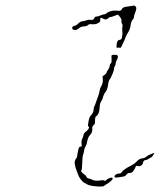

<svg xmlns="http://www.w3.org/2000/svg" viewBox="-20 -693 587 697"><path d="M536 -131Q536 -129 534 -126.5Q532 -124 529.5 -122Q527 -120 526 -120Q524 -120 518.5 -116Q513 -112 509 -112Q506 -112 504 -110.5Q502 -109 500.5 -106.5Q499 -104 499 -101Q499 -98 494.5 -93.5Q490 -89 482 -90L474 -91L469 -80Q464 -71 460.5 -68Q457 -65 450 -65Q443 -65 439 -59Q435 -53 427.5 -52Q420 -51 409 -49Q400 -48 397.5 -49Q395 -50 396 -54Q399 -62 412 -63Q419 -63 422 -68Q428 -78 456 -92Q468 -98 477 -107.5Q486 -117 495.5 -118Q505 -119 511.5 -124.5Q518 -130 525.5 -132.5Q533 -135 534 -136Q535 -137 537 -137Q539 -137 540 -135.5Q541 -134 538.5 -133Q536 -132 536 -131ZM386 -493Q389 -494 397 -494Q405 -494 406 -492Q411 -488 404 -475Q400 -468 400 -462.5Q400 -457 397 -453Q394 -449 394 -444Q394 -438 389 -426Q384 -414 380 -407Q374 -400 373 -389Q370 -367 363 -359Q356 -350 353 -337Q352 -332 347 -324.5Q342 -317 342 -305Q341 -279 329 -271Q325 -269 325 -255Q325 -246 324 -243.5Q323 -241 319 -238Q314 -233 315 -225Q316 -212 307 -203Q299 -196 295 -172Q294 -167 290 -160.5Q286 -154 285.5 -147Q285 -140 282 -132.5Q279 -125 278.5 -101.5Q278 -78 275.5 -75Q273 -72 277 -67.5Q281 -63 286.5 -59.5Q292 -56 294 -51Q296 -46 302 -45Q308 -44 316 -40Q326 -35 345 -38Q356 -40 357 -38Q361 -34 369 -42Q373 -45 379 -47Q385 -49 387 -48Q394 -44 378 -32Q369 -25 365.5 -23.5Q362 -22 358.5 -18.5Q355 -15 335 -16Q305 -18 296 -24Q292 -27 288.5 -28Q285 -29 280 -34Q275 -39 270.5 -45.5Q266 -52 264 -58Q251 -90 251 -103Q251 -111 258 -120Q260 -122 261 -133Q264 -153 268 -159Q269 -161 273 -161Q276 -161 276.5 -162.5Q277 -164 276 -172Q275 -182 279 -190.5Q283 -199 283 -202Q283 -209 295 -218Q307 -229 301 -234Q299 -236 299.5 -240.5Q300 -245 302 -256Q304 -267 309 -273Q320 -284 320 -297Q320 -302 323 -308Q326 -314 329 -323.5Q332 -333 336 -343Q340 -353 341.5 -363Q343 -373 347 -379Q355 -392 353 -408Q352 -414 352.5 -415.5Q353 -417 358 -420Q365 -424 366.5 -429Q368 -434 373 -441Q378 -448 378 -453.5Q378 -459 382 -462.5Q386 -466 385 -479Q384 -492 386 -493ZM472 -670Q478 -664 471 -648Q467 -639 466.5 -632.5Q466 -626 463 -623Q456 -617 454 -600Q453 -589 445 -575.5Q437 -562 435 -555.5Q433 -549 426 -535L419 -520H411H403V-526Q404 -544 410 -547Q412 -548 416.5 -549Q421 -550 422 -554.5Q423 -559 424 -564.5Q425 -570 424 -580.5Q423 -591 424.5 -596.5Q426 -602 423 -606.5Q420 -611 421 -617Q422 -623 415.5 -631.5Q409 -640 407.5 -640Q406 -640 395.5 -635.5Q385 -631 380.5 -631Q376 -631 373 -627Q365 -619 355 -625Q348 -629 346 -628.5Q344 -628 344 -621Q344 -618 343.5 -616Q343 -614 341.5 -613Q340 -612 336 -609Q327 -604 315.5 -605Q304 -606 302 -604Q297 -598 284 -597Q274 -597 266.5 -590.5Q259 -584 253 -584Q242 -584 242 -592Q242 -598 253 -600Q257 -601 260 -604Q272 -616 280 -616Q285 -616 293 -619Q301 -622 307 -621Q320 -619 322 -627Q324 -633 331 -633Q336 -633 345 -637Q354 -641 358.5 -641Q363 -641 368 -646Q372 -649 379 -651.5Q386 -654 393.5 -654.5Q401 -655 407 -654Q420 -652 423 -661Q425 -667 442 -669Q450 -670 458 -671.5Q466 -673 467 -673Q468 -673 472 -670Z"/></svg>

Font: TT2020 Style D
Style: Italic
Weight: 400
Italic angle: -15°
Version: Version 0.2.000